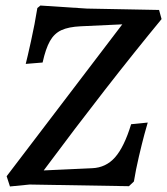

<svg xmlns="http://www.w3.org/2000/svg" viewBox="-20 -670 604 694"><path d="M87 -3 16 4 4 -33 422 -582 272 -575Q228 -573 202 -561Q176 -549 160.5 -521.5Q145 -494 134 -444L73 -439Q78 -458 92 -521Q106 -584 115 -641L126 -650L294 -639L555 -634L564 -601Q367 -362 138 -54L313 -62Q363 -64 396 -101.5Q429 -139 454 -221L514 -227Q511 -218 502 -184.5Q493 -151 482 -104Q471 -57 464 -14L446 3Z"/></svg>

Font: Alegreya SC Medium
Style: Italic
Weight: 500
Italic angle: -7°
Designer: Juan Pablo del Peral
Foundry: Huerta Tipografica
Version: Version 2.007; ttfautohint (v1.6)